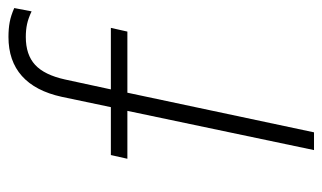

<svg xmlns="http://www.w3.org/2000/svg" viewBox="-178 -602 780 465"><g transform="rotate(-90 212.5 -370.0)"><path d="M81 0 176 -452H60L69 -492H185L210 -611Q224 -675 260.5 -707.5Q297 -740 355 -740Q375 -740 391 -737Q407 -734 425 -726L417 -684Q400 -692 386 -695Q372 -698 355 -698Q312 -698 287.5 -675.5Q263 -653 252 -603L228 -492H377L368 -452H220L124 0Z"/></g></svg>

Font: Red Hat Display
Style: Italic
Weight: 300
Italic angle: -12°
Designer: Pentagram, MCKL
Foundry: Pentagram, MCKL
Version: Version 1.023